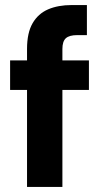

<svg xmlns="http://www.w3.org/2000/svg" viewBox="-20 -740 411 760"><path d="M87 0V-546Q87 -610 109 -648Q131 -686 170.5 -703Q210 -720 264 -720H324V-601H286Q254 -601 240.5 -588.5Q227 -576 227 -546V0ZM20 -384V-501H332V-384Z"/></svg>

Font: DM Sans 18pt ExtraBold
Style: Regular
Weight: 800
Designer: Colophon Foundry, Jonny Pinhorn
Foundry: Colophon Foundry
Version: Version 4.004;gftools[0.9.30]